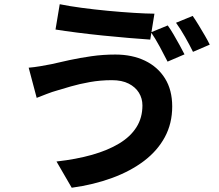

<svg xmlns="http://www.w3.org/2000/svg" viewBox="-20 -828 1040 911"><path d="M655.8 -327.7Q655.8 -361 639.2 -388Q622.5 -415 590.5 -431.3Q558.5 -447.6 511.1 -447.6Q456.5 -447.6 406.4 -438.6Q356.2 -429.6 316.3 -418Q276.4 -406.4 251 -398.7Q228.4 -392.5 201.8 -382.2Q175.3 -371.9 154.1 -363.6L116.1 -506.8Q140.9 -508.8 170.7 -513.8Q200.5 -518.9 224.6 -523.7Q261.8 -532.4 309.9 -542.9Q358.1 -553.3 413.6 -561.3Q469.1 -569.2 527.4 -569.2Q606.8 -569.2 667.7 -540.1Q728.5 -510.9 762.8 -456Q797.1 -401.1 797.1 -322.8Q797.1 -242.4 762.2 -177.6Q727.2 -112.7 663.2 -64.2Q599.1 -15.7 511.7 16.4Q424.4 48.5 320.3 62.8L248.1 -61.7Q341.7 -72.2 416.7 -93.4Q491.6 -114.7 545.2 -147Q598.8 -179.2 627.3 -224.2Q655.8 -269.1 655.8 -327.7ZM263.4 -808Q307.1 -799 367.4 -790.9Q427.8 -782.8 492.4 -776.7Q557 -770.6 615.2 -767Q673.3 -763.4 712.8 -763.1L692.9 -640.1Q649.3 -643.1 590.2 -648Q531.2 -652.9 467.8 -659.4Q404.4 -665.9 345.7 -673.4Q286.9 -680.9 243.4 -687.9ZM775.9 -707.3Q788.9 -689.5 803.6 -664.4Q818.3 -639.2 832.1 -614.1Q846 -589 855.4 -570.1L775.1 -535.6Q759.6 -566.6 738.1 -606.3Q716.6 -646 696.6 -674.8ZM894.2 -752.5Q907.5 -733.7 922.8 -708.4Q938.1 -683.1 952.5 -658.5Q966.8 -633.9 975.2 -616.2L895.7 -582Q880.3 -613.6 858 -652.8Q835.6 -692 815.2 -720Z"/></svg>

Font: Noto Sans TC
Style: Regular
Weight: 100
Designer: Ryoko NISHIZUKA 西塚涼子 (kana, bopomofo & ideographs); Paul D. Hunt (Latin, Greek & Cyrillic); Sandoll Communications 산돌커뮤니
Foundry: Adobe
Version: Version 2.004;hotconv 1.0.118;makeotfexe 2.5.65603